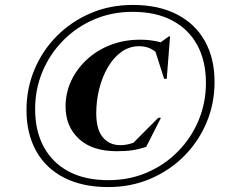

<svg xmlns="http://www.w3.org/2000/svg" viewBox="-20 -747 916 779"><path d="M518.5 -727Q623 -727 697.2 -689Q771.5 -651 811 -580.8Q850.5 -510.5 850.5 -414.5Q850.5 -327 818 -249.8Q785.5 -172.5 727 -113.8Q668.5 -55 589.8 -21.5Q511 12 419.5 12Q314.5 12 240.2 -26Q166 -64 126.8 -134.2Q87.5 -204.5 87.5 -300.5Q87.5 -388 120 -465.2Q152.5 -542.5 211 -601.2Q269.5 -660 348 -693.5Q426.5 -727 518.5 -727ZM420 -16Q504.5 -16 576.5 -47Q648.5 -78 702.2 -132.8Q756 -187.5 785.8 -258.8Q815.5 -330 815.5 -411Q815.5 -499 780.5 -563.8Q745.5 -628.5 679 -663.8Q612.5 -699 518 -699Q433.5 -699 361.5 -668Q289.5 -637 235.8 -582.2Q182 -527.5 152.2 -456.2Q122.5 -385 122.5 -304Q122.5 -216 157.5 -151.2Q192.5 -86.5 258.8 -51.2Q325 -16 420 -16ZM468.5 -158Q494.5 -158 521.5 -168L622 -269H633L573 -151Q544 -141.5 517.2 -137.5Q490.5 -133.5 454 -133.5Q353.5 -133.5 299.8 -184Q246 -234.5 246 -315Q246 -370 268.8 -418.8Q291.5 -467.5 332.2 -505.2Q373 -543 428.2 -564.5Q483.5 -586 549 -586Q592.5 -586 632 -575.5L665.5 -599.5H670L656.5 -427.5L646 -427L611 -536.5Q584 -559.5 544.5 -559.5Q505 -559.5 472.8 -536.5Q440.5 -513.5 417.8 -474.5Q395 -435.5 382.8 -387Q370.5 -338.5 370.5 -287Q370.5 -222.5 397 -190.2Q423.5 -158 468.5 -158Z"/></svg>

Font: Newsreader 72pt SemiBold
Style: Italic
Weight: 600
Italic angle: -17°
Designer: Hugues Gentile
Foundry: Production Type
Version: Version 1.003; ttfautohint (v1.8.3)